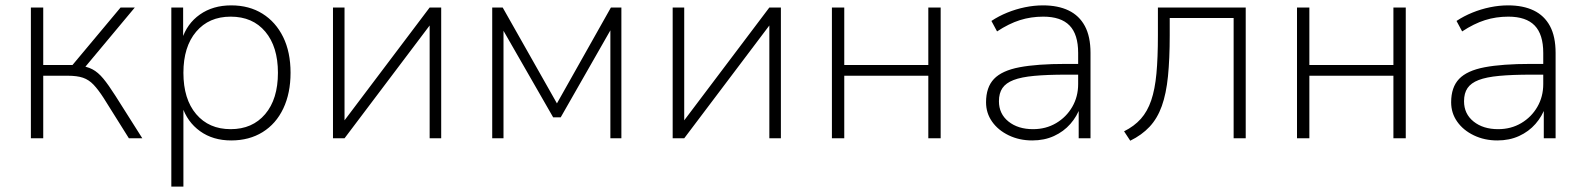

<svg xmlns="http://www.w3.org/2000/svg" viewBox="-20 -515 5906 715"><path d="M95 0V-487H141V-273H250L429 -487H482L290 -257L272 -271Q303 -268 324 -257Q345 -246 364.5 -222.5Q384 -199 410 -158L510 0H460L366 -150Q346 -181 328.5 -199.5Q311 -218 289 -225.5Q267 -233 232 -233H141V0Z M618 180V-487H662V-367H657Q676 -427 724.5 -461Q773 -495 841 -495Q908 -495 957.5 -464Q1007 -433 1034.5 -377Q1062 -321 1062 -244Q1062 -168 1035 -111Q1008 -54 958 -23Q908 8 841 8Q773 8 725 -26.5Q677 -61 658 -120H663V180ZM839 -34Q920 -34 967.5 -90Q1015 -146 1015 -244Q1015 -341 968 -397Q921 -453 839 -453Q758 -453 710.5 -397Q663 -341 663 -244Q663 -146 710.5 -90Q758 -34 839 -34Z M1220 0V-487H1263V-47H1248L1580 -487H1623V0H1580V-440H1595L1263 0Z M1813 0V-487H1852L2054 -130L2255 -487H2294V0H2253V-423H2265L2068 -78H2040L1842 -423H1855V0Z M2485 0V-487H2528V-47H2513L2845 -487H2888V0H2845V-440H2860L2528 0Z M3078 0V-487H3124V-273H3437V-487H3483V0H3437V-233H3124V0Z M3824 8Q3776 8 3736.5 -11Q3697 -30 3674.5 -62Q3652 -94 3652 -134Q3652 -190 3681.5 -221Q3711 -252 3776.5 -264.5Q3842 -277 3949 -277H4007V-237H3951Q3880 -237 3831.5 -232.5Q3783 -228 3754.5 -217Q3726 -206 3713 -187Q3700 -168 3700 -138Q3700 -91 3735.5 -62.5Q3771 -34 3827 -34Q3875 -34 3913 -56.5Q3951 -79 3973 -117Q3995 -155 3995 -202V-318Q3995 -387 3963 -420Q3931 -453 3865 -453Q3819 -453 3778 -440Q3737 -427 3693 -398L3672 -437Q3699 -455 3731 -468Q3763 -481 3797 -488Q3831 -495 3864 -495Q3920 -495 3959.5 -476Q3999 -457 4020 -418Q4041 -379 4041 -318V0H3997V-117H4003Q3991 -82 3966 -53.5Q3941 -25 3905 -8.5Q3869 8 3824 8Z M4189 9 4166 -26Q4204 -45 4228.5 -72.5Q4253 -100 4267 -141Q4281 -182 4286.5 -241Q4292 -300 4292 -384V-487H4619V0H4574V-448H4336V-383Q4336 -296 4329.5 -231Q4323 -166 4306.5 -120Q4290 -74 4261 -43Q4232 -12 4189 9Z M4810 0V-487H4856V-273H5169V-487H5215V0H5169V-233H4856V0Z M5556 8Q5508 8 5468.5 -11Q5429 -30 5406.5 -62Q5384 -94 5384 -134Q5384 -190 5413.5 -221Q5443 -252 5508.5 -264.5Q5574 -277 5681 -277H5739V-237H5683Q5612 -237 5563.5 -232.5Q5515 -228 5486.5 -217Q5458 -206 5445 -187Q5432 -168 5432 -138Q5432 -91 5467.5 -62.5Q5503 -34 5559 -34Q5607 -34 5645 -56.5Q5683 -79 5705 -117Q5727 -155 5727 -202V-318Q5727 -387 5695 -420Q5663 -453 5597 -453Q5551 -453 5510 -440Q5469 -427 5425 -398L5404 -437Q5431 -455 5463 -468Q5495 -481 5529 -488Q5563 -495 5596 -495Q5652 -495 5691.5 -476Q5731 -457 5752 -418Q5773 -379 5773 -318V0H5729V-117H5735Q5723 -82 5698 -53.5Q5673 -25 5637 -8.5Q5601 8 5556 8Z"/></svg>

Font: Nunito Sans 10pt ExtraLight
Style: Regular
Weight: 250
Designer: Vernon Adams
Foundry: Vernon Adams
Version: Version 3.101;gftools[0.9.27]